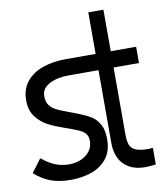

<svg xmlns="http://www.w3.org/2000/svg" viewBox="-85 -820 770 901"><g transform="rotate(-10 300.0 -370.0)"><path d="M397 -126V-475.5H253Q199.5 -475.5 162.2 -455.8Q125 -436 125 -399Q125 -373 136.5 -356.8Q148 -340.5 167 -330.8Q186 -321 221.5 -308L250.5 -297L264 -292Q303.5 -276.5 327.5 -262Q351.5 -247.5 367.2 -217.5Q383 -187.5 380.5 -138Q377.5 -84.5 348 -51.8Q318.5 -19 274.5 -5Q230.5 9 181 9Q123.5 9 83.2 -6.8Q43 -22.5 9 -53L56 -116Q87.5 -89.5 118.8 -76.8Q150 -64 186 -64Q215 -64 241 -74.8Q267 -85.5 283.2 -106.2Q299.5 -127 299.5 -156.5Q299.5 -176.5 290.2 -188.8Q281 -201 264 -209.2Q247 -217.5 212.5 -230L196 -235.5Q150 -251.5 118 -267.8Q86 -284 62 -315.2Q38 -346.5 38 -394.5Q38 -449 67.8 -484.5Q97.5 -520 146.2 -536.5Q195 -553 253 -553H397V-751H469V-553H590V-475.5H469V-156.5Q469 -124 476.2 -106Q483.5 -88 504 -79.2Q524.5 -70.5 565 -70.5Q569 -70.5 585 -72.5V7Q549 11 534 11Q489.5 11 458.8 -6.5Q428 -24 412.5 -54.8Q397 -85.5 397 -126Z"/></g></svg>

Font: JuliaMono Light
Style: Regular
Weight: 300
Monospace: yes
Designer: cormullion
Foundry: corm
Version: Version 0.054; ttfautohint (v1.8.4)